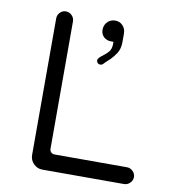

<svg xmlns="http://www.w3.org/2000/svg" viewBox="-77 -745 716 803"><g transform="rotate(10 281.0 -343.5)"><path d="M502.9 -8.8Q517.6 -8.8 528.3 -19.5Q539.1 -30.3 539.1 -44.4Q539.1 -58.6 528.3 -69.3Q517.6 -80.1 502.9 -80.1H196.3Q186.5 -80.1 180.7 -85.9Q174.8 -91.8 174.8 -101.6V-641.6Q174.8 -656.2 164.1 -667Q153.3 -677.7 138.7 -677.7Q124 -677.7 113.8 -667Q103.5 -656.2 103.5 -641.6V-61.5Q103.5 -40 119.1 -24.4Q134.8 -8.8 156.2 -8.8ZM329.1 -487.3Q335 -494.1 344.2 -502.4Q353.5 -510.7 357.4 -514.6Q369.1 -526.4 380.9 -543.9Q393.6 -563.5 393.6 -591.8V-627.9Q393.6 -649.4 379.9 -663.1Q367.2 -675.8 348.6 -675.8Q326.2 -675.8 311.5 -657.2Q302.7 -645.5 302.7 -627.9Q302.7 -610.4 314.9 -598.6Q327.1 -586.9 346.7 -586.9H356.4V-577.1Q356.4 -556.6 345.7 -543.9Q335.9 -532.2 313.5 -515.6Q302.7 -505.9 302.7 -499Q302.7 -490.2 310.5 -485.4Q313.5 -483.4 318.8 -483.4Q324.2 -483.4 329.1 -487.3Z"/></g></svg>

Font: FakePearl
Style: ExtraLight
Weight: 300
Version: Version 1.2